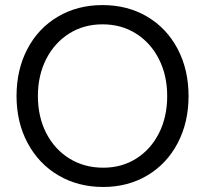

<svg xmlns="http://www.w3.org/2000/svg" viewBox="-20 -732 816 764"><path d="M45.8 -349.9Q45.8 -454.8 89.1 -537.3Q132.4 -619.8 210.4 -665.8Q288.3 -711.8 388 -711.8Q487.7 -711.8 565.6 -665.8Q643.5 -619.8 686.9 -537.3Q730.3 -454.8 730.3 -349.8Q730.3 -245 687 -162.5Q643.7 -80 566.2 -34Q488.8 12 390.9 12Q291 12 212.7 -34Q134.3 -80 90.1 -162.5Q45.8 -245 45.8 -349.9ZM645.3 -349.8Q645.3 -432.3 612.2 -497.2Q579.2 -562 520.9 -598.6Q462.7 -635.2 388 -635.2Q313.3 -635.2 255.2 -598.5Q197 -561.9 163.9 -497.1Q130.8 -432.3 130.8 -349.8Q130.8 -267.3 163.9 -202.5Q197.1 -137.8 256.2 -101.2Q315.3 -64.7 390.8 -64.7Q464.7 -64.7 522.4 -101.2Q580.2 -137.8 612.8 -202.5Q645.3 -267.3 645.3 -349.8Z"/></svg>

Font: Oak Sans Light
Style: Regular
Weight: 400
Designer: Erik Kennedy, Walven
Foundry: Erik Kennedy, Walven
Version: Version 1.100;Glyphs 3.1.2 (3151)